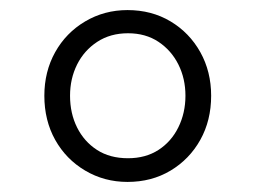

<svg xmlns="http://www.w3.org/2000/svg" viewBox="-20 -730 507 381"><path d="M233 -369Q187 -369 149 -391.5Q111 -414 89.5 -452.5Q68 -491 68 -540Q68 -588 89.5 -626.5Q111 -665 149 -687.5Q187 -710 233 -710Q281 -710 318.5 -687.5Q356 -665 377.5 -626.5Q399 -588 399 -540Q399 -491 377.5 -452.5Q356 -414 318.5 -391.5Q281 -369 233 -369ZM234 -416Q269 -416 294.5 -432.5Q320 -449 334 -477.5Q348 -506 348 -540Q348 -574 334 -602Q320 -630 294.5 -647Q269 -664 234 -664Q199 -664 173 -647Q147 -630 133 -602Q119 -574 119 -540Q119 -505 133 -477Q147 -449 172.5 -432.5Q198 -416 234 -416Z"/></svg>

Font: IBM Plex Sans Light
Style: Regular
Weight: 300
Designer: Mike Abbink, Paul van der Laan, Pieter van Rosmalen
Foundry: Bold Monday
Version: Version 3.201